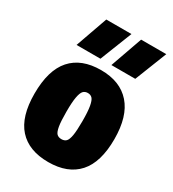

<svg xmlns="http://www.w3.org/2000/svg" viewBox="-196 -914 927 1031"><g transform="rotate(30 267.0 -398.5)"><path d="M20 -271Q20 -416.5 83.2 -487.8Q146.5 -559 267 -559Q386.5 -559 450.2 -486.5Q514 -414 514 -273Q514 -130 450.8 -59.5Q387.5 11 267 11Q146.5 11 83.2 -59Q20 -129 20 -271ZM317 -271Q317 -331 311.2 -362.8Q305.5 -394.5 295 -405.8Q284.5 -417 267 -417Q249.5 -417 239 -405.8Q228.5 -394.5 222.8 -363.2Q217 -332 217 -273Q217 -213.5 222.2 -182.8Q227.5 -152 238 -141.5Q248.5 -131 267 -131Q285.5 -131 296 -141.5Q306.5 -152 311.8 -182.2Q317 -212.5 317 -271ZM85 -610 155 -808H311L233 -610ZM301 -610 371 -808H527L449 -610Z"/></g></svg>

Font: Encode Sans Condensed Black
Style: Regular
Weight: 900
Width: 3
Designer: Multiple Designers
Foundry: Impallari Type
Version: Version 2.000